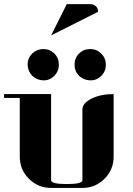

<svg xmlns="http://www.w3.org/2000/svg" viewBox="-20 -923 655 943"><path d="M0 -441.9V-460.9H231V-38.1Q231 -19 308.1 -19Q384.8 -19 384.8 -38.1V-384.8Q384.8 -416.5 430.2 -439Q474.6 -460.9 538.1 -460.9V-153.8Q538.1 -89.8 493.2 -44.9Q448.2 0 384.8 0H231Q167 0 122.1 -44.9Q77.1 -89.8 77.1 -153.8V-441.9ZM115.7 -605.5Q115.2 -636.7 138.2 -660.2Q161.1 -682.1 192.4 -682.1Q224.6 -682.1 247.1 -660.2Q269 -638.2 269 -605.5Q269 -572.8 246.6 -550.3Q223.6 -527.3 192.4 -528.3Q160.6 -529.3 138.2 -550.8Q116.7 -573.2 115.7 -605.5ZM231 -749 308.1 -902.8H423.8Q440.4 -902.8 451.2 -892.1Q461.9 -881.3 461.9 -865.2ZM368.2 -660.2Q390.6 -682.1 422.9 -682.1Q455.1 -682.1 477.5 -659.7Q500 -637.2 500 -605Q500 -572.8 477.5 -550.3Q455.1 -527.8 422.9 -528.3Q390.6 -529.3 368.2 -550.8Q346.2 -573.2 346.2 -605.5Q346.2 -637.7 368.2 -660.2Z"/></svg>

Font: Hjet
Style: Regular
Weight: 400
Designer: T. Christopher White
Version: Version 1.2